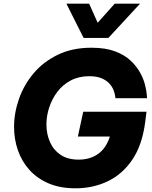

<svg xmlns="http://www.w3.org/2000/svg" viewBox="-20 -1008 824 1038"><path d="M432 -803 339 -988H462L508 -885L600 -988H737L566 -803ZM388 10Q305 10 243 -16.5Q181 -43 139.5 -89Q98 -135 77 -195Q56 -255 56 -322Q56 -397 82.5 -473Q109 -549 161.5 -611.5Q214 -674 292.5 -712Q371 -750 474 -750Q550 -750 602 -730.5Q654 -711 687 -679.5Q720 -648 738.5 -613.5Q757 -579 764.5 -547.5Q772 -516 773.5 -496.5Q775 -477 775 -477H604Q604 -477 602.5 -489Q601 -501 594.5 -519Q588 -537 573 -554.5Q558 -572 531 -584Q504 -596 462 -596Q406 -596 362.5 -573Q319 -550 290 -511.5Q261 -473 246 -427Q231 -381 231 -335Q231 -284 250 -240.5Q269 -197 307.5 -171Q346 -145 405 -145Q467 -145 510.5 -176Q554 -207 574 -270H401L430 -404H772L765 -348Q749 -224 695.5 -145Q642 -66 562.5 -28Q483 10 388 10Z"/></svg>

Font: Be Vietnam Pro ExtraBold
Style: Italic
Weight: 800
Italic angle: -12°
Designer: Lam Bao, Tony Le, Vietanh Nguyen
Foundry: Yellow Type Foundry
Version: Version 1.002; ttfautohint (v1.8.3)